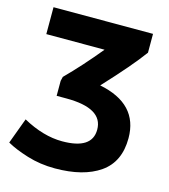

<svg xmlns="http://www.w3.org/2000/svg" viewBox="-111 -797 805 917"><g transform="rotate(15 292.0 -339.0)"><path d="M548 -198Q548 -81 467 -24.5Q386 32 245 32Q172 32 107.5 12Q43 -8 3 -31L50 -158Q152 -102 245 -102Q393 -102 393 -199Q393 -305 212 -305H164V-379L169 -400Q246 -477 328 -577H40V-710H532V-617Q476 -540 352 -407Q548 -368 548 -198Z"/></g></svg>

Font: Repo
Style: Bold
Weight: 700
Designer: Stefan Peev
Foundry: Context Ltd
Version: Version 001.000